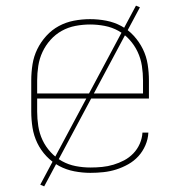

<svg xmlns="http://www.w3.org/2000/svg" viewBox="-20 -606 640 682"><path d="M301 8Q273 8 244 2.5Q215 -3 190 -16.5Q165 -30 145 -51Q125 -72 112.5 -98Q100 -124 95.5 -152.5Q91 -181 91 -210V-320Q91 -349 95.5 -377.5Q100 -406 112.5 -431.5Q125 -457 144.5 -478.5Q164 -500 189 -513.5Q214 -527 242.5 -532.5Q271 -538 300 -538Q329 -538 357.5 -532.5Q386 -527 411 -513.5Q436 -500 455.5 -478.5Q475 -457 487.5 -431.5Q500 -406 504.5 -377.5Q509 -349 509 -320V-256H112V-210Q112 -184 116 -158Q120 -132 131 -108.5Q142 -85 160 -65.5Q178 -46 200.5 -33.5Q223 -21 249 -16Q275 -11 301 -11Q322 -11 342.5 -13Q363 -15 383 -21Q403 -27 421 -36.5Q439 -46 453.5 -61Q468 -76 476.5 -95.5Q485 -115 486 -135H507Q506 -112 496.5 -90Q487 -68 471.5 -51Q456 -34 435.5 -22.5Q415 -11 393 -4Q371 3 347.5 5.5Q324 8 301 8ZM112 -274H488V-320Q488 -346 484 -372Q480 -398 469 -421.5Q458 -445 440.5 -464.5Q423 -484 400.5 -496.5Q378 -509 352 -514Q326 -519 300 -519Q274 -519 248 -514Q222 -509 199.5 -496.5Q177 -484 159.5 -464.5Q142 -445 131 -421.5Q120 -398 116 -372Q112 -346 112 -320ZM137 56 123 50 463 -586 477 -580Z"/></svg>

Font: Iosevka Curly Thin Extended
Style: Regular
Weight: 100
Width: 7
Monospace: yes
Designer: Belleve Invis
Foundry: Belleve Invis
Version: Version 11.1.0; ttfautohint (v1.8.3)